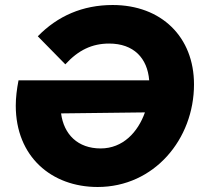

<svg xmlns="http://www.w3.org/2000/svg" viewBox="-20 -732 812 767"><path d="M576 -411H54C47 -375 43 -342 43 -310C43 -106 186 15 370 15C596 15 755 -176 755 -395C755 -584 625 -712 430 -712C310 -712 210 -668 131 -587L241 -475C293 -532 348 -558 416 -558C514 -558 569 -500 576 -411ZM224 -279 559 -283C531 -204 471 -139 382 -139C291 -139 235 -195 224 -279Z"/></svg>

Font: Fixel Display 20240404 ExBold
Style: Italic
Weight: 800
Italic angle: -10°
Designer: AlfaBravo + MacPaw
Foundry: Kyrylo Tkachov, Marchela Mozhyna, Serhii Makarenko, Maria Weinstein, Zakhar Kryvoshyya
Version: Version 1.211;Glyphs 3.2 (3225)